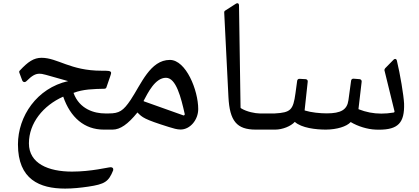

<svg xmlns="http://www.w3.org/2000/svg" viewBox="-20 -779 2517 1154"><path d="M510.2 342.8C609.4 328.1 632.8 313.5 660.2 244.6C663.1 232.4 656.2 226.1 645.5 226.1C629.4 226.1 529.8 252.4 412.6 252.4C271 252.4 153.8 204.1 153.8 82.5C153.8 -39.1 239.3 -144.5 359.9 -198.2C403.3 -72.3 487.8 0 603.5 0H646C659.7 -16.1 666 -32.2 666 -48.8C666 -64.9 659.7 -81 646 -97.2H611.3C548.8 -97.2 457.5 -121.6 421.9 -220.7C480 -243.2 543.5 -244.1 607.9 -245.6C613.3 -245.6 618.2 -249 619.6 -253.9C644 -324.7 647.9 -334.5 647.9 -340.8C647.9 -355 624.5 -354 589.3 -354C402.3 -354 326.2 -431.6 230 -431.6C183.1 -431.6 148.4 -408.2 98.6 -354.5C94.7 -350.6 94.7 -347.2 96.2 -342.3L113.3 -296.4C115.7 -289.5 121.6 -285.6 127.4 -285.6C131.3 -285.6 135.2 -287.6 138.7 -291C172.3 -324.7 192.9 -335.9 217.3 -335.9C236.3 -335.9 243.1 -333 389.6 -291.5C201.6 -249.5 87.9 -80.1 87.9 88.9C87.9 299.8 218.2 354.5 371.6 354.5C417 354.5 463.8 349.6 510.2 342.8Z M624.5 0H656.7C702.1 0 748.5 -31.7 806.1 -103C835.4 -73.2 845.2 -62.5 995.1 -15.6C1021.5 -7.3 1043.9 -0.5 1065.4 -0.5C1123 -0.5 1171.4 -59.1 1171.4 -123.5C1171.4 -236.8 1097.7 -418.9 1001 -418.9C882.8 -418.9 828.6 -273.9 765.6 -179.2C720.7 -112.3 696.3 -97.2 634.3 -97.2H624.5C592.3 -97.2 576.7 -72.7 576.7 -48.8C576.7 -24.4 592.3 0 624.5 0ZM1083.5 -85 845.2 -169.9C842.3 -171.4 842.8 -171.9 843.7 -173.8C867.7 -218.3 911.6 -311.5 977.5 -311.5C1038.6 -311.5 1067.9 -192.9 1090.3 -93.8C1091.3 -89.8 1087.4 -85 1083.5 -85Z M1517.1 0H1585C1598.6 -16.1 1605 -32.2 1605 -48.8C1605 -64.9 1598.6 -81.1 1585 -97.2H1540.5C1514.6 -97.2 1462.9 -106.9 1429.2 -127.9C1426.8 -129.4 1425.8 -129.9 1425.8 -133.3L1416.5 -747.1C1416.5 -756.3 1411.1 -763.2 1398.9 -757.3L1335 -716.3C1329.6 -713.4 1327.6 -710 1327.6 -704.1L1353 -196.3C1360.3 -51.7 1402.8 0 1517.1 0Z M1939 0C2004.9 -0.5 2063.5 -18.5 2087.9 -45.4C2130.8 -19.5 2188.5 -1.9 2237.3 0C2244.6 0.5 2251.5 0.5 2257.8 0.5C2373 0.5 2412.1 -41 2408.7 -156.7C2406.2 -206.5 2385.2 -333 2365.2 -415.5C2363.8 -421.4 2359.4 -424.8 2355 -424.8C2352 -424.8 2348.6 -423.3 2345.7 -420.4L2295.4 -369.1C2292.5 -365.7 2290.5 -361.8 2290.5 -357.4L2351.1 -110.3C2352 -106.4 2349.6 -103 2345.7 -102.5C2319.8 -98.1 2295.4 -96.2 2272 -96.2C2224.1 -96.2 2180.2 -105 2136.2 -122.1C2134.7 -122.5 2134.7 -123.5 2134.7 -125L2153.8 -288.6C2154.3 -296.4 2149.4 -302.2 2141.6 -303.2L2104.9 -306.1C2097.1 -306.6 2091.3 -301.7 2090.3 -294.4L2074.2 -176.7C2066.4 -119.6 2029.8 -97.6 1943.3 -97.6C1903.3 -97.6 1850.1 -103 1812.5 -114.7C1811.5 -114.7 1811 -115.7 1811 -117.2L1829.6 -288.6C1830.5 -296.4 1825.2 -302.7 1816.9 -303.2L1780.2 -305.2C1772.9 -305.7 1767.1 -300.8 1766.1 -293.4L1755.8 -217.8C1742.2 -117.7 1727 -102.5 1631.8 -97.2H1563.4C1531.2 -97.2 1515.6 -72.7 1515.6 -48.8C1515.6 -24.4 1531.2 0 1563.4 0H1633.8C1677.7 0 1727.5 -20 1751.9 -46.4C1792.4 -9.8 1878.4 0 1938.9 0Z"/></svg>

Font: Pfont
Style: Regular
Weight: 400
Designer: Damoon Khanjanzadeh
Foundry: pfont
Version: Version 1.000;PS 000.300;hotconv 1.0.88;makeotf.lib2.5.64775